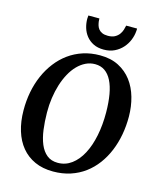

<svg xmlns="http://www.w3.org/2000/svg" viewBox="-140 -1074 985 1183"><g transform="rotate(15 352.5 -482.5)"><path d="M419.4 -796.4Q380.4 -796.4 352.8 -810.3Q325.2 -824.2 307.4 -846.7Q289.6 -869.1 281.2 -897.2Q272.9 -925.3 272.9 -953.6Q272.9 -964.8 274.4 -975.1H344.7L345.7 -956.5Q347.2 -944.8 350.8 -932.1Q354.5 -919.4 362.8 -908.9Q371.1 -898.4 385.5 -891.8Q399.9 -885.3 421.9 -885.3Q448.7 -885.3 465.8 -894.5Q482.9 -903.8 493.2 -917.5Q503.4 -931.2 508.3 -946.8Q513.2 -962.4 515.6 -975.1H585Q585.4 -971.2 585.2 -966.8Q585 -962.4 584.5 -958.5Q582.5 -929.7 570.8 -900.9Q559.1 -872.1 538.3 -848.9Q517.6 -825.7 487.8 -811Q458 -796.4 419.4 -796.4ZM39.6 -307.1Q39.1 -367.7 50 -424.8Q61 -481.9 82.8 -531.7Q104.5 -581.5 136.5 -623Q168.5 -664.6 209.5 -694.3Q250.5 -724.1 300.5 -740.5Q350.6 -756.8 408.2 -756.8Q477.1 -756.8 527.3 -731Q577.6 -705.1 610.6 -661.4Q643.6 -617.7 659.9 -560.1Q676.3 -502.4 676.8 -438.5Q677.2 -378.9 667 -322.8Q656.7 -266.6 636.2 -216.8Q615.7 -167 584.7 -125.2Q553.7 -83.5 513.2 -53.5Q472.7 -23.4 422.1 -6.8Q371.6 9.8 312 9.8Q245.6 9.8 195.1 -13.2Q144.5 -36.1 110.1 -77.9Q75.7 -119.6 57.9 -178Q40 -236.3 39.6 -307.1ZM326.2 -49.3Q375 -49.3 414.1 -78.1Q453.1 -106.9 480.2 -158Q507.3 -209 521.2 -277.8Q535.2 -346.7 534.7 -426.3Q534.2 -490.7 525.4 -540.8Q516.6 -590.8 499 -625.5Q481.4 -660.2 455.1 -678.2Q428.7 -696.3 393.1 -696.3Q361.3 -696.3 333.3 -682.6Q305.2 -668.9 281.5 -644.5Q257.8 -620.1 239.3 -586.2Q220.7 -552.2 208 -511.7Q195.3 -471.2 188.7 -425.5Q182.1 -379.9 182.6 -332Q183.1 -273.9 189.9 -222.7Q196.8 -171.4 212.9 -132.8Q229 -94.2 256.6 -71.8Q284.2 -49.3 326.2 -49.3Z"/></g></svg>

Font: Brush Lettering One
Style: Bold Italic
Weight: 400
Italic angle: -7°
Designer: Eben Sorkin
Foundry: Eben Sorkin
Version: Version 1.001